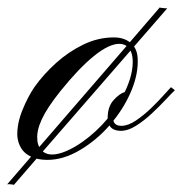

<svg xmlns="http://www.w3.org/2000/svg" viewBox="-47 -437 503 526"><path d="M-8.8 69.3Q-15.1 67.9 -19.5 67.9Q-21.5 67.9 -23.4 67.6Q-25.4 67.4 -27.3 67.9L38.1 -7.8Q20 -16.1 11 -31Q2 -45.9 0.5 -64Q-1 -97.2 14.4 -135.3Q29.8 -173.3 47.9 -199.2Q71.8 -232.9 106 -263.9Q140.1 -294.9 180.9 -314.7Q221.7 -334.5 264.6 -334.5Q291.5 -334.5 308.6 -321.3L390.6 -416.5Q393.1 -415.5 396.5 -415.3Q399.9 -415 403.3 -414.6L411.1 -414.1L320.3 -309.6Q329.1 -296.4 330.1 -278.3Q332.5 -236.8 314 -191.2Q295.4 -145.5 263.7 -106.4Q267.1 -92.3 285.6 -92.3Q303.7 -92.3 325.2 -106.7Q346.7 -121.1 366.9 -140.6Q387.2 -160.2 401.9 -176.8Q416.5 -193.4 421.4 -198.2L432.1 -189.9Q422.9 -181.2 405.8 -162.8Q388.7 -144.5 367.9 -125.2Q347.2 -106 325.4 -92.3Q303.7 -78.6 284.7 -78.6Q261.2 -78.6 252.9 -93.3Q216.8 -52.2 171.6 -25.6Q126.5 1 83 1Q66.9 1 53.2 -2.4ZM55.2 -56.2Q55.2 -44.4 60.5 -34.2L299.8 -311Q291 -316.9 279.8 -316.9Q251.5 -316.9 210.2 -283.4Q168.9 -250 118.2 -187Q82 -141.6 67.6 -110.4Q53.2 -79.1 55.2 -56.2ZM95.7 -13.7Q112.8 -13.7 135.3 -23.4Q157.7 -33.2 180.2 -49.3Q217.8 -76.2 248 -112.3V-114.3Q248 -144.5 263.9 -162.4Q279.8 -180.2 294.9 -185.1Q318.8 -234.9 316.4 -274.4Q315.4 -288.6 310.5 -298.3L70.3 -22Q80.6 -13.7 95.7 -13.7Z"/></svg>

Font: Pinyon Script
Style: Regular
Weight: 400
Designer: Nicole Fally, Eben Sorkin
Foundry: Sorkin Type Co.
Version: Version 1.008; ttfautohint (v1.8.4.7-5d5b)